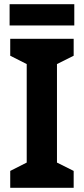

<svg xmlns="http://www.w3.org/2000/svg" viewBox="-20 -900 402 920"><path d="M336 -880H26V-778H336ZM333 0V-81L253 -121V-593L333 -633V-714H29V-633L108 -593V-121L29 -81V0Z"/></svg>

Font: Noto Sans Kannada SemiCondensed
Style: Bold
Weight: 700
Width: 4
Designer: Jelle Bosma - Monotype Design Team
Foundry: Monotype Imaging Inc.
Version: Version 2.005